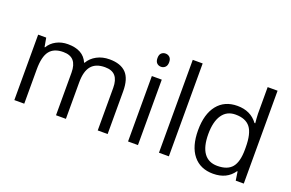

<svg xmlns="http://www.w3.org/2000/svg" viewBox="-96 -1113 2240 1476"><g transform="rotate(20 1024.5 -375.0)"><path d="M768.1 0V-348.1Q768.1 -412.1 740.7 -444.1Q713.4 -476.1 655.8 -476.1Q580.1 -476.1 543.9 -432.6Q507.8 -389.2 507.8 -298.8V0H426.8V-348.1Q426.8 -412.1 399.4 -444.1Q372.1 -476.1 314 -476.1Q237.8 -476.1 202.4 -430.4Q167 -384.8 167 -280.8V0H85.9V-535.2H151.9L165 -461.9H168.9Q191.9 -501 233.6 -522.9Q275.4 -544.9 327.1 -544.9Q452.6 -544.9 491.2 -454.1H495.1Q519 -496.1 564.5 -520.5Q609.9 -544.9 668 -544.9Q758.8 -544.9 804 -498.3Q849.1 -451.7 849.1 -349.1V0Z M1097.2 0H1016.1V-535.2H1097.2ZM1009.3 -680.2Q1009.3 -708 1022.9 -720.9Q1036.6 -733.9 1057.1 -733.9Q1076.7 -733.9 1090.8 -720.7Q1105 -707.5 1105 -680.2Q1105 -652.8 1090.8 -639.4Q1076.7 -626 1057.1 -626Q1036.6 -626 1022.9 -639.4Q1009.3 -652.8 1009.3 -680.2Z M1350.1 0H1269V-759.8H1350.1Z M1886.2 -71.8H1881.8Q1825.7 9.8 1713.9 9.8Q1608.9 9.8 1550.5 -62Q1492.2 -133.8 1492.2 -266.1Q1492.2 -398.4 1550.8 -471.7Q1609.4 -544.9 1713.9 -544.9Q1822.8 -544.9 1880.9 -465.8H1887.2L1883.8 -504.4L1881.8 -542V-759.8H1962.9V0H1897ZM1724.1 -58.1Q1807.1 -58.1 1844.5 -103.3Q1881.8 -148.4 1881.8 -249V-266.1Q1881.8 -379.9 1844 -428.5Q1806.2 -477.1 1723.1 -477.1Q1651.9 -477.1 1614 -421.6Q1576.2 -366.2 1576.2 -265.1Q1576.2 -162.6 1613.8 -110.4Q1651.4 -58.1 1724.1 -58.1Z"/></g></svg>

Font: f02724691
Style: Regular
Weight: 400
Foundry: Ascender Corporation
Version: Version 1.10